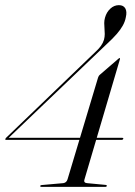

<svg xmlns="http://www.w3.org/2000/svg" viewBox="-24 -726 524 746"><path d="M357 -424.5Q358 -427.5 359.5 -430.2Q361 -433 364.5 -436L434 -496Q437 -498.5 438.2 -499.5Q439.5 -500.5 440.5 -500.5Q442 -500.5 442.2 -499.5Q442.5 -498.5 442 -496L304 -28Q302 -22.5 304.5 -18.8Q307 -15 313.5 -14.5L387 -7.5Q389.5 -7 390.5 -6Q391.5 -5 391 -3.5Q390.5 -2 389.5 -1Q388.5 0 385.5 0H136.5Q134 0 133 -0.8Q132 -1.5 132.5 -3.5Q133 -5.5 134.2 -6.2Q135.5 -7 138 -7L222.5 -14.5Q228.5 -15.5 232.5 -19.2Q236.5 -23 238.5 -29.5ZM348.5 -526Q360 -536.5 368 -547.5Q376 -558.5 380 -571.5Q383 -583 383 -593.8Q383 -604.5 382 -615Q381 -625.5 381 -636.2Q381 -647 384 -657.5Q390 -679 404.8 -692.5Q419.5 -706 438 -706Q455.5 -706 462.8 -693.5Q470 -681 465 -659.5Q462 -642.5 453.2 -626.8Q444.5 -611 429.5 -593.8Q414.5 -576.5 391 -555L4 -185L3 -190.5H451Q453 -190.5 454.2 -189.8Q455.5 -189 455 -187Q454.5 -185 452.8 -183.8Q451 -182.5 448.5 -182.5H-0.5Q-2.5 -182.5 -3.2 -183.8Q-4 -185 -3.5 -185.5Q-3 -187 -2.2 -188.2Q-1.5 -189.5 0 -191Z"/></svg>

Font: Fraunces 120pt Light
Style: Italic
Weight: 300
Italic angle: -16°
Version: Version 1.000;[b76b70a41]